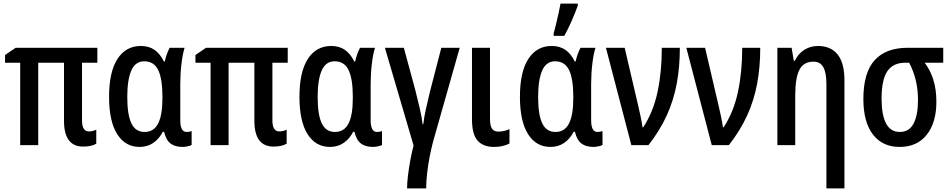

<svg xmlns="http://www.w3.org/2000/svg" viewBox="-20 -805 5272 1065"><path d="M473 -76Q495 -76 514 -86V-8Q488 8 441 8Q335 8 335 -135V-457H192V0H92V-457H8V-500L67 -540H520V-457H435V-138Q435 -105 445 -90.5Q455 -76 473 -76Z M754 10Q675 10 630 -61Q585 -132 585 -268Q585 -406 631.5 -478Q678 -550 761 -550Q806 -550 837 -528.5Q868 -507 889 -464H894Q898 -484 905.5 -504.5Q913 -525 921 -540H1004Q993 -505 986.5 -450.5Q980 -396 980 -339V-138Q980 -73 1015 -73Q1030 -73 1043 -78V-1Q1038 3 1021.5 6.5Q1005 10 994 10Q951 10 926 -9Q901 -28 890 -74H883Q863 -35 830.5 -12.5Q798 10 754 10ZM782 -73Q833 -73 857 -119.5Q881 -166 881 -260V-268Q881 -368 857.5 -416.5Q834 -465 780 -465Q731 -465 708.5 -414Q686 -363 686 -267Q686 -168 709 -120.5Q732 -73 782 -73Z M1529 -76Q1551 -76 1570 -86V-8Q1544 8 1497 8Q1391 8 1391 -135V-457H1248V0H1148V-457H1064V-500L1123 -540H1576V-457H1491V-138Q1491 -105 1501 -90.5Q1511 -76 1529 -76Z M1810 10Q1731 10 1686 -61Q1641 -132 1641 -268Q1641 -406 1687.5 -478Q1734 -550 1817 -550Q1862 -550 1893 -528.5Q1924 -507 1945 -464H1950Q1954 -484 1961.5 -504.5Q1969 -525 1977 -540H2060Q2049 -505 2042.5 -450.5Q2036 -396 2036 -339V-138Q2036 -73 2071 -73Q2086 -73 2099 -78V-1Q2094 3 2077.5 6.5Q2061 10 2050 10Q2007 10 1982 -9Q1957 -28 1946 -74H1939Q1919 -35 1886.5 -12.5Q1854 10 1810 10ZM1838 -73Q1889 -73 1913 -119.5Q1937 -166 1937 -260V-268Q1937 -368 1913.5 -416.5Q1890 -465 1836 -465Q1787 -465 1764.5 -414Q1742 -363 1742 -267Q1742 -168 1765 -120.5Q1788 -73 1838 -73Z M2530 -540 2383 -22Q2372 19 2363 65.5Q2354 112 2349 157.5Q2344 203 2344 240H2238Q2238 211 2243 168.5Q2248 126 2256.5 81Q2265 36 2274 2L2115 -540H2220L2284 -304Q2296 -256 2308 -205.5Q2320 -155 2324 -116H2328Q2332 -153 2343 -202.5Q2354 -252 2366 -301L2428 -540Z M2698 -540V-145Q2698 -108 2709 -91.5Q2720 -75 2744 -75Q2761 -75 2777.5 -79Q2794 -83 2806 -89V-9Q2770 10 2720 10Q2661 10 2629.5 -24.5Q2598 -59 2598 -144V-540Z M3033 10Q2954 10 2909 -61Q2864 -132 2864 -268Q2864 -406 2910.5 -478Q2957 -550 3040 -550Q3085 -550 3116 -528.5Q3147 -507 3168 -464H3173Q3177 -484 3184.5 -504.5Q3192 -525 3200 -540H3283Q3272 -505 3265.5 -450.5Q3259 -396 3259 -339V-138Q3259 -73 3294 -73Q3309 -73 3322 -78V-1Q3317 3 3300.5 6.5Q3284 10 3273 10Q3230 10 3205 -9Q3180 -28 3169 -74H3162Q3142 -35 3109.5 -12.5Q3077 10 3033 10ZM3061 -73Q3112 -73 3136 -119.5Q3160 -166 3160 -260V-268Q3160 -368 3136.5 -416.5Q3113 -465 3059 -465Q3010 -465 2987.5 -414Q2965 -363 2965 -267Q2965 -168 2988 -120.5Q3011 -73 3061 -73ZM3051 -606V-619Q3056 -637 3064 -669.5Q3072 -702 3079 -734.5Q3086 -767 3089 -785H3185V-774Q3172 -738 3152 -691.5Q3132 -645 3110 -606Z M3341 -540H3445L3519 -223Q3527 -190 3534 -156Q3541 -122 3544 -99H3548Q3604 -185 3627.5 -296Q3651 -407 3651 -540H3751Q3751 -434 3734 -342Q3717 -250 3679 -166Q3641 -82 3577 0H3482Z M3787 -540H3891L3965 -223Q3973 -190 3980 -156Q3987 -122 3990 -99H3994Q4050 -185 4073.5 -296Q4097 -407 4097 -540H4197Q4197 -434 4180 -342Q4163 -250 4125 -166Q4087 -82 4023 0H3928Z M4517 -550Q4588 -550 4626 -503Q4664 -456 4664 -360V240H4564V-339Q4564 -401 4547 -432Q4530 -463 4492 -463Q4437 -463 4414 -417.5Q4391 -372 4391 -274V0H4292V-540H4371L4383 -468H4389Q4408 -508 4442 -529Q4476 -550 4517 -550Z M5174 -241Q5174 -125 5120.5 -57.5Q5067 10 4970 10Q4875 10 4822 -59Q4769 -128 4769 -256Q4769 -402 4831.5 -471Q4894 -540 5015 -540H5212V-457H5109Q5140 -417 5157 -363Q5174 -309 5174 -241ZM4870 -258Q4870 -167 4895 -120Q4920 -73 4971 -73Q5023 -73 5047.5 -119.5Q5072 -166 5072 -251Q5072 -364 5023 -457H5001Q4934 -457 4902 -410Q4870 -363 4870 -258Z"/></svg>

Font: Avrile Sans Condensed Medium
Style: Regular
Weight: 500
Width: 3
Designer: Monotype Design Team
Foundry: Monotype Imaging Inc.
Version: Version 2.001;September 10, 2019;FontCreator 11.5.0.2425 64-